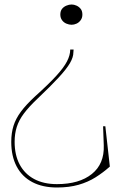

<svg xmlns="http://www.w3.org/2000/svg" viewBox="-20 -618 538 853"><path d="M233 215Q169 215 123.5 191Q78 167 54 121.5Q30 76 30 12Q30 -27 40 -59Q50 -91 73 -122Q96 -153 136 -190Q195 -243 229 -280Q263 -317 277.5 -345Q292 -373 292 -398H307Q307 -395 306.5 -391.5Q306 -388 306 -385Q306 -364 291 -338Q276 -312 241 -274Q206 -236 146 -179Q108 -143 86 -113.5Q64 -84 54.5 -54Q45 -24 45 12Q45 71 67.5 113Q90 155 132 177.5Q174 200 233 200Q332 200 388 155Q444 110 441 28L438 -57H448L468 122Q439 148 405 169.5Q371 191 329 203Q287 215 233 215ZM298 -598Q309 -598 320 -593Q331 -588 338.5 -578.5Q346 -569 346 -553Q346 -539 338.5 -528.5Q331 -518 320 -513Q309 -508 298 -508Q287 -508 275 -513Q263 -518 255.5 -528.5Q248 -539 248 -553Q248 -569 255.5 -578.5Q263 -588 275 -593Q287 -598 298 -598Z"/></svg>

Font: Kalnia Thin
Style: Regular
Weight: 250
Designer: Frida Medrano
Foundry: Frida Medrano
Version: Version 1.105